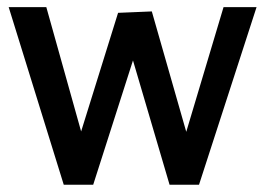

<svg xmlns="http://www.w3.org/2000/svg" viewBox="-20 -508 730 528"><path d="M236.3 0 345.7 -341.8 446.3 0H527.3L685.5 -488.3H594.7L492.2 -145.5L397.5 -476.6L304.7 -472.7L203.1 -146.5L107.4 -488.3H3.9L155.3 0Z"/></svg>

Font: Yaldevi Colombo SemiBold
Style: Regular
Weight: 600
Designer: Sol Matas, Denzil Rajitha, Kosala Senevirathne and Pathum Egodawatta
Foundry: Mooniak
Version: Version 1.020 ; ttfautohint (v1.6)